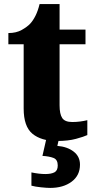

<svg xmlns="http://www.w3.org/2000/svg" viewBox="-20 -681 467 941"><path d="M259 10Q182 10 139 -25.5Q96 -61 96 -149V-464H21V-519Q59 -519 86 -534Q113 -549 128 -565Q142 -580 154 -604Q166 -628 174 -661H272V-536H399V-464H272V-165Q272 -122 285 -102.5Q298 -83 334 -83Q354 -83 373 -85.5Q392 -88 408 -92V-19Q391 -11 352.5 -0.5Q314 10 259 10ZM226 240Q210 240 181 237Q152 234 134 229V164Q173 172 202 172Q231 172 247 163.5Q263 155 263 130Q263 101 242 93Q221 85 188 83L209 -9H271L261 34Q310 38 341 62Q372 86 372 126Q372 179 331 209.5Q290 240 226 240Z"/></svg>

Font: Noto Serif ExtraBold
Style: Regular
Weight: 800
Designer: Monotype Design Team
Foundry: Monotype Imaging Inc.
Version: Version 2.014